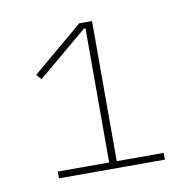

<svg xmlns="http://www.w3.org/2000/svg" viewBox="-52 -751 478 475"><g transform="rotate(-10 186.5 -513.5)"><path d="M60 -346H189V-683H185L60 -578L49 -591L176 -698H208V-346H326V-329H60Z"/></g></svg>

Font: IBM Plex Sans KR Thin
Style: Regular
Weight: 100
Designer: Mike Abbink; Paul van der Laan; Pieter van Rosmalen; Wujin Sim; Chorong Kim; Dohee Lee;
Foundry: Sandoll Inc.
Version: Version 1.001